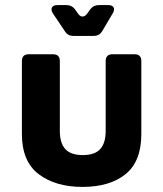

<svg xmlns="http://www.w3.org/2000/svg" viewBox="-20 -719 641 754"><path d="M304 15Q198 15 132 -35Q66 -85 66 -193V-479Q66 -506 93 -506H188Q215 -506 215 -479V-205Q215 -157 236.5 -133.5Q258 -110 305 -110Q352 -110 373.5 -133.5Q395 -157 395 -205V-479Q395 -506 422 -506H508Q535 -506 535 -479V-193Q535 -85 473 -35Q411 15 304 15ZM268 -578Q246 -578 235 -596L188 -666Q179 -680 184 -689.5Q189 -699 205 -699H241Q262 -699 274 -683L286 -666Q294 -654 304 -654Q314 -654 322 -665L335 -683Q347 -699 368 -699H405Q421 -699 426 -690Q431 -681 423 -667L381 -596Q370 -578 348 -578Z"/></svg>

Font: Pitagon Sans
Style: Bold
Weight: 700
Designer: Travis Tran
Foundry: Pitagon
Version: Version 1.001; ttfautohint (v1.8.4.7-5d5b);gftools[0.9.26]